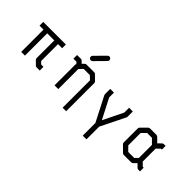

<svg xmlns="http://www.w3.org/2000/svg" viewBox="-14 -1392 2187 2187"><g transform="rotate(45 1080.0 -298.5)"><path d="M58 -410V-470H422V-410H356V-138L384 -110H421L422 -50H372Q359 -50 350 -59L304 -105Q296 -113 296 -126V-410H182V-51H122V-410Z M720 -573Q720 -586 729 -595L848.5 -716Q857 -725 869 -725Q882 -725 891 -716Q900 -707 900 -694Q900 -682 891 -673L771.5 -552Q763 -543 750 -543Q738 -543 729 -552Q720 -561 720 -573ZM705 -442 729 -466Q738 -475 750 -475H874Q886 -475 894 -467L953 -409Q962 -400 962 -388V65H905V-376L862 -417H762L720 -373V-50H660V-385Q660 -387 664 -397L646 -417H597V-476H660Q672 -476 679 -467Z M1137 -470H1197V-393L1322 -150L1441 -393V-470H1501V-386Q1501 -379.5 1498 -372L1352 -77V128H1292V-76L1140 -372Q1137 -378 1137 -386Z M1984 -147 2026 -105H2041V-45H2014Q2002 -45 1993 -54L1955 -92L1919 -56Q1910 -47 1898 -47H1778Q1766 -47 1757 -56L1685 -127Q1677 -135 1677 -148V-372Q1677 -385 1685 -393L1756 -464Q1764 -472 1777 -472H1879Q1892 -472 1900 -464L1954 -410L1993 -448Q2002 -457 2014 -457H2042V-397H2027L1984 -355ZM1924 -145V-355L1867 -412H1790L1737 -359V-161L1790 -107H1886Z"/></g></svg>

Font: IBM 3270
Style: Regular
Weight: 400
Monospace: yes
Version: Version 2.3.1